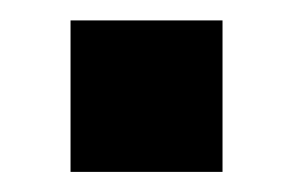

<svg xmlns="http://www.w3.org/2000/svg" viewBox="-20 -464 290 190"><path d="M49.8 -443.8H200.2V-293.9H49.8Z"/></svg>

Font: Redaction 50
Style: Bold
Weight: 700
Designer: Jeremy Mickel / Forest Young
Foundry: MCKL
Version: Version 2.001;hotconv 1.0.113;makeotfexe 2.5.65598 DEVELOPME